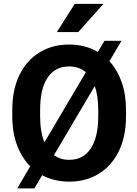

<svg xmlns="http://www.w3.org/2000/svg" viewBox="-20 -958 728 1023"><path d="M651.4 -372.1V-338.4Q651.4 -230.5 613 -152.3Q574.7 -74.2 506.6 -32.2Q438.5 9.8 349.1 9.8Q269 9.8 204.6 -24.4L163.1 45.9H71.8L141.1 -71.8Q96.2 -116.7 70.8 -184.3Q45.4 -252 45.4 -338.4V-372.1Q45.4 -480.5 83.7 -558.6Q122.1 -636.7 190.4 -678.7Q258.8 -720.7 348.1 -720.7Q434.1 -720.7 501.5 -681.2L536.6 -740.7H627.4L563 -631.8Q605 -586.4 628.2 -520.8Q651.4 -455.1 651.4 -372.1ZM193.8 -338.4Q193.8 -254.9 216.8 -199.7L437.5 -573.2Q401.4 -604 348.1 -604Q273.9 -604 233.9 -544.7Q193.8 -485.4 193.8 -373ZM503.4 -338.4V-373Q503.4 -447.3 484.9 -499.5L267.6 -131.3Q301.8 -106.4 349.1 -106.4Q423.3 -106.4 463.4 -166.5Q503.4 -226.6 503.4 -338.4ZM282.7 -787.1 378.4 -937.5H531.2L397 -787.1Z"/></svg>

Font: Vazirmatn FD
Style: Bold
Weight: 700
Designer: Saber Rastikerdar
Foundry: Saber Rastikerdar
Version: Version 33.001